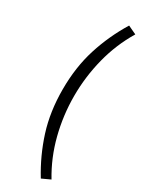

<svg xmlns="http://www.w3.org/2000/svg" viewBox="-258 -862 855 1103"><g transform="rotate(30 169.0 -310.5)"><path d="M239.3 196.5Q170.4 84 131.2 -39.7Q92 -163.3 92 -310.7Q92 -458 131.2 -582Q170.4 -705.9 239.3 -818.4L295.4 -792Q231 -685.2 199.4 -561.6Q167.9 -438 167.9 -310.7Q167.9 -183 199.4 -59.6Q231 63.9 295.4 170.6Z"/></g></svg>

Font: Noto Sans TC
Style: Regular
Weight: 100
Designer: Ryoko NISHIZUKA 西塚涼子 (kana, bopomofo & ideographs); Paul D. Hunt (Latin, Greek & Cyrillic); Sandoll Communications 산돌커뮤니
Foundry: Adobe
Version: Version 2.004;hotconv 1.0.118;makeotfexe 2.5.65603